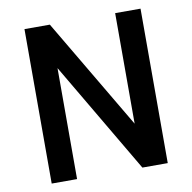

<svg xmlns="http://www.w3.org/2000/svg" viewBox="-79 -779 857 857"><g transform="rotate(-10 350.0 -350.0)"><path d="M87 -700H202L498 -199V-700H613V0H498L202 -503V0H87Z"/></g></svg>

Font: Golos UI Medium
Style: Regular
Weight: 500
Designer: A.Korolkova, Vitaly Kuzmin
Foundry: ParaType Ltd
Version: Version 2.000